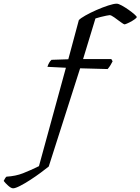

<svg xmlns="http://www.w3.org/2000/svg" viewBox="-186 -820 761 1040"><path d="M-115 200Q-126 200 -142 185.5Q-158 171 -166 160Q-163 154 -159 147Q-155 140 -151 137Q-101 134 -61.5 118.5Q-22 103 25 80L171 -453L71 -458Q78 -482 93 -496L184 -499L241 -711Q250 -721 276.5 -736Q303 -751 336 -765.5Q369 -780 399.5 -790Q430 -800 446 -800Q456 -800 474 -790Q492 -780 510.5 -767Q529 -754 542 -742.5Q555 -731 555 -727Q554 -723 542 -714.5Q530 -706 515 -698.5Q500 -691 490 -688Q484 -688 467.5 -700.5Q451 -713 433.5 -725.5Q416 -738 408 -738Q404 -738 389.5 -735Q375 -732 359 -728Q343 -724 331 -720L264 -500H417L424 -488Q420 -479 412.5 -467Q405 -455 397 -446L248 -450L78 82Q62 95 35 115Q8 135 -22 154.5Q-52 174 -77.5 187Q-103 200 -115 200Z"/></svg>

Font: Texturina Light
Style: Italic
Weight: 300
Italic angle: -11°
Designer: Guillermo Torres Carreño
Foundry: Omnibus-Type
Version: Version 1.002; ttfautohint (v1.8.3)